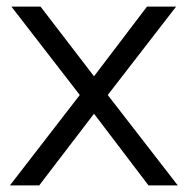

<svg xmlns="http://www.w3.org/2000/svg" viewBox="-20 -560 567 580"><path d="M10 0 221 -273 14.5 -540H102.5L264 -329.5L424 -540H512L305.5 -273L517 0H428.5L264 -216.5L98.5 0Z"/></svg>

Font: Cns Manrope
Style: Regular
Weight: 400
Designer: Mikhail Sharanda
Foundry: Mikhail Sharanda
Version: Version 4.504